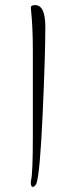

<svg xmlns="http://www.w3.org/2000/svg" viewBox="-20 -646 259 754"><path d="M123 75Q116 88 109 88Q106 88 104.5 86Q103 84 102 81Q101 78 101 73Q101 68 102 62Q109 34 109 -111V-444Q109 -499 107 -537.5Q105 -576 103 -593.5Q101 -611 101 -616Q101 -626 118 -626Q158 -626 158 -540Q158 -431 147.5 -198Q137 35 123 75Z"/></svg>

Font: Bilbo Swash Caps
Style: Regular
Weight: 400
Designer: Robert E. Leuschke
Foundry: Robert E. Leuschke
Version: Version 1.002